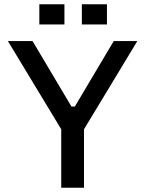

<svg xmlns="http://www.w3.org/2000/svg" viewBox="-20 -883 683 903"><path d="M268 -275 17 -690H133L316 -382H332L515 -690H626L375 -275V0H268ZM165 -863H283V-768H165ZM365 -863H483V-768H365Z"/></svg>

Font: Mozilla Text BETA Medium
Style: Regular
Weight: 500
Designer: Studio DRAMA
Foundry: Studio DRAMA
Version: Version 0.100